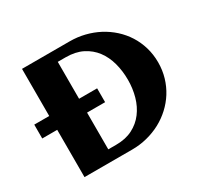

<svg xmlns="http://www.w3.org/2000/svg" viewBox="-147 -891 1128 1080"><g transform="rotate(-30 416.5 -351.5)"><path d="M111.8 -307.1H14.6V-397H111.8V-703.1H421.9Q471.7 -703.1 518.6 -691.4Q565.4 -679.7 606.7 -658Q647.9 -636.2 682.4 -605Q716.8 -573.7 741.5 -534.9Q766.1 -496.1 779.8 -450Q793.5 -403.8 793.5 -352.5Q793.5 -301.3 779.8 -255.1Q766.1 -209 741.5 -169.9Q716.8 -130.9 682.6 -99.4Q648.4 -67.9 607.2 -45.9Q565.9 -23.9 518.8 -12Q471.7 0 421.9 0H111.8ZM422.9 -307.1H305.7V-68.4H356.9Q418.9 -68.4 464.1 -91.6Q509.3 -114.7 538.8 -154.1Q568.4 -193.4 582.8 -244.6Q597.2 -295.9 597.2 -352.5Q597.2 -409.7 583.3 -461.2Q569.3 -512.7 540 -551.8Q510.7 -590.8 465.3 -613.8Q419.9 -636.7 356.9 -636.7H305.7V-397H422.9Z"/></g></svg>

Font: Aclonica
Style: Regular
Weight: 400
Version: Version 1.001